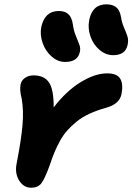

<svg xmlns="http://www.w3.org/2000/svg" viewBox="-20 -855 612 887"><path d="M502.9 -600.1Q468.8 -600.1 439.9 -624.5Q411.1 -648.9 397.9 -686.8Q384.8 -724.6 392.1 -762.2Q406.7 -835 471.2 -835Q500 -835 516.8 -821.5Q533.7 -808.1 539.1 -775.9Q543 -750 553.2 -726.8Q563.5 -703.6 568.8 -686.5Q574.2 -669.4 569.8 -648.9Q560.1 -600.1 502.9 -600.1ZM280.8 -568.8Q247.6 -568.8 219 -593.5Q190.4 -618.2 177 -656.2Q163.6 -694.3 170.9 -731Q187 -804.2 252 -804.2Q279.8 -804.2 295.9 -789.6Q312 -774.9 316.9 -740.2Q320.8 -711.9 331.1 -687.7Q341.3 -663.6 346.9 -647.9Q352.5 -632.3 349.1 -616.2Q339.8 -568.8 280.8 -568.8ZM124 12.2Q88.9 12.2 68.1 -21.5Q47.4 -55.2 57.1 -101.1Q78.1 -209 84 -276.9Q89.8 -344.7 80.1 -399.9Q69.8 -439.5 75.2 -464.8Q78.6 -483.4 95.5 -495.1Q112.3 -506.8 134.8 -506.8Q184.6 -506.8 206.5 -473.9Q228.5 -440.9 228 -358.9Q285.2 -433.6 351.8 -474.9Q418.5 -516.1 475.1 -516.1Q521.5 -516.1 535.9 -490.5Q550.3 -464.8 541 -418.9Q531.2 -373.5 469.2 -356.9Q427.7 -345.2 394 -329.8Q360.4 -314.5 335.2 -294.2Q310.1 -273.9 291.3 -252.9Q272.5 -231.9 257.1 -203.9Q241.7 -175.8 231.2 -150.4Q220.7 -125 209 -89.8Q186.5 -27.8 170.7 -7.8Q154.8 12.2 124 12.2Z"/></svg>

Font: Shantell Sans Normal
Style: Bold Italic
Weight: 700
Italic angle: -11.31°
Designer: Stephen Nixon, Anya Danilova, Shantell Martin
Foundry: Arrow Type
Version: Version 1.006;[559af2be0]